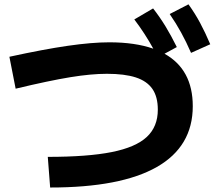

<svg xmlns="http://www.w3.org/2000/svg" viewBox="-20 -836 978 869"><path d="M694.3 -339.8Q694.3 -397.9 669.7 -433.6Q645 -469.2 594.5 -485.6Q543.9 -502 463.9 -502Q392.6 -502 298.1 -486.6Q203.6 -471.2 50.8 -434.6L22.5 -579.1Q177.2 -612.8 286.9 -628.7Q396.5 -644.5 474.6 -644.5Q591.3 -644.5 673.8 -615.7Q636.7 -683.6 587.9 -748L672.9 -797.9Q703.1 -759.3 728.8 -717.3Q754.4 -675.3 780.3 -623L724.6 -592.8Q852.5 -521.5 852.5 -355.5Q852.5 -172.9 689.7 -80.1Q526.9 12.7 207 12.7L196.3 -126Q377 -126 485.6 -147.7Q594.2 -169.4 644.3 -216.1Q694.3 -262.7 694.3 -339.8ZM748 -772.5 833 -816.4Q862.3 -775.9 885.5 -732.7Q908.7 -689.5 931.6 -635.7L844.7 -596.7Q822.8 -647 799.8 -688.7Q776.9 -730.5 748 -772.5Z"/></svg>

Font: Pretendard JP ExtraBold
Style: Regular
Weight: 800
Designer: Base glyphs from Inter by Rasmus Andersson; Hangeul glyphs from Noto Sans CJK(Source Han Sans) by Jang Soo-young and Kan
Foundry: Kil Hyung-jin
Version: Version 1.309